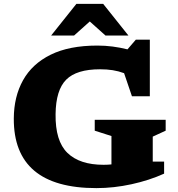

<svg xmlns="http://www.w3.org/2000/svg" viewBox="-20 -955 914 988"><path d="M766 -123.5H824.5V-61.5Q748.5 -27 657 -7Q565.5 13 476 13Q49.5 13 51 -345Q51.5 -457.5 98.5 -542Q145.5 -626.5 240.8 -673.5Q336 -720.5 481 -720.5Q521 -720.5 559.5 -715.5Q598 -710.5 636 -701L679 -751H751V-459.5H659L618.5 -578.5Q590 -589 560 -593.8Q530 -598.5 495 -598.5Q374 -598.5 320.8 -545.2Q267.5 -492 266 -368Q264 -229.5 327 -168.2Q390 -107 513 -107Q534.5 -107 553.5 -109V-255L467.5 -282.5V-338.5H832.5V-282.5L766 -252ZM523 -772 442 -844.5 361 -772H243L373 -935H511L641 -772Z"/></svg>

Font: Newsreader 6pt
Style: Bold
Weight: 700
Designer: Hugues Gentile
Foundry: Production Type
Version: Version 1.003; ttfautohint (v1.8.3)